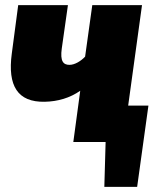

<svg xmlns="http://www.w3.org/2000/svg" viewBox="-20 -554 617 749"><path d="M480 -142 534 -534H340L312 -333C296 -316 272 -301 251 -301C227 -301 214 -315 221 -365L245 -534H51L26 -345C9 -219 49 -155 154 -157C206 -158 253 -172 293 -200L266 0H392L387 175H515L559 -142Z"/></svg>

Font: Fira Sans Heavy
Style: Italic
Weight: 900
Italic angle: -8°
Designer: bBox Type GmbH & Carrois Corporate GbR & Edenspiekermann AG
Foundry: bBox Type GmbH & Carrois Corporate GbR & Edenspiekermann AG
Version: Version 4.301;PS 004.301;hotconv 1.0.88;makeotf.lib2.5.64775